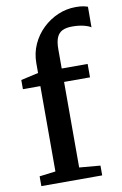

<svg xmlns="http://www.w3.org/2000/svg" viewBox="-92 -885 596 937"><g transform="rotate(-10 205.5 -416.0)"><path d="M35 0V-48.5L115 -58.5V-481.5H28.5V-527L115 -546.5V-594.5Q115 -645 134.5 -688Q154 -731 187.5 -763.2Q221 -795.5 263.2 -813.5Q305.5 -831.5 351 -831.5Q375.5 -831.5 389.5 -828.5Q403.5 -825.5 411 -822.5L410.5 -720.5Q400 -728.5 375 -734.8Q350 -741 318 -741Q288 -741 269.2 -731.8Q250.5 -722.5 241.5 -701.2Q232.5 -680 232.5 -643V-548H361V-481.5H232.5V-57.5L336.5 -48.5V0Z"/></g></svg>

Font: Merriweather 36pt SemiBold
Style: Regular
Weight: 600
Version: Version 2.100